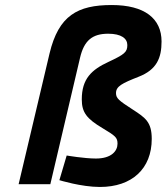

<svg xmlns="http://www.w3.org/2000/svg" viewBox="-20 -732 662 763"><path d="M298 -502C314 -571 347 -598 410 -598C462 -598 486 -579 486 -553C486 -525 475 -516 411 -486C344 -455 305 -419 305 -337C305 -285 325 -260 387 -223C439 -192 447 -185 447 -161C447 -132 423 -102 361 -102C315 -102 245 -114 245 -114L216 -16C216 -16 303 11 377 11C505 11 583 -62 583 -180C583 -247 558 -264 507 -297C453 -332 441 -341 441 -362C441 -389 465 -401 531 -427C603 -455 622 -502 622 -567C622 -659 554 -712 424 -712C288 -712 213 -670 177 -520L54 0H180Z"/></svg>

Font: RazerF5
Style: Bold Italic
Weight: 700
Foundry: Razer Inc.
Version: Version 2